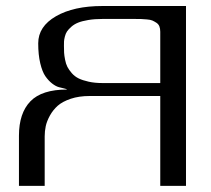

<svg xmlns="http://www.w3.org/2000/svg" viewBox="-20 -603 686 623"><path d="M583.5 -583.5V0H500V-291.5Q500 -291.5 271 -291.5Q236.3 -291.5 209.5 -282.5Q182.6 -273.4 167.2 -259.8Q151.9 -246.1 141.8 -227.8Q131.8 -209.5 128.4 -193.4Q125 -177.2 125 -160.6V0H41.5V-162.6Q41.5 -235.8 78.6 -274.2Q115.7 -312.5 197.8 -312.5Q196.8 -314 189.2 -315.7Q181.6 -317.4 171.4 -320.1Q161.1 -322.8 149.2 -332Q137.2 -341.3 127.2 -355.7Q117.2 -370.1 110.6 -397.7Q104 -425.3 104 -462.4Q104 -517.1 161.6 -550.3Q219.2 -583.5 312.5 -583.5ZM500 -333.5V-500Q500 -510.3 497.1 -517.6Q494.1 -524.9 487.3 -529.3Q480.5 -533.7 474.4 -536.4Q468.3 -539.1 456.5 -540Q444.8 -541 437.7 -541.3Q430.7 -541.5 416.5 -541.5H312.5Q287.1 -541.5 266.6 -538.1Q246.1 -534.7 233.4 -529.5Q220.7 -524.4 211.4 -516.1Q202.1 -507.8 197.5 -501Q192.9 -494.1 190.4 -484.1Q188 -474.1 187.7 -468.5Q187.5 -462.9 187.5 -454.1Q187.5 -440.9 188 -431.9Q188.5 -422.9 191.2 -409.2Q193.8 -395.5 198.7 -386Q203.6 -376.5 212.9 -365.7Q222.2 -355 235.1 -348.6Q248 -342.3 267.8 -337.9Q287.6 -333.5 312.5 -333.5Z"/></svg>

Font: Gputeks
Style: Regular
Weight: 500
Version: Version 0.9